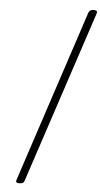

<svg xmlns="http://www.w3.org/2000/svg" viewBox="-71 -1121 648 1238"><g transform="rotate(5 253.0 -501.5)"><path d="M104 76Q76 76 83 57L451 -1059Q458 -1079 485 -1079Q511 -1079 505 -1059L136 57Q131 76 104 76Z"/></g></svg>

Font: Playwrite US Trad ExtraLight
Style: Regular
Weight: 250
Designer: Veronika Burian, José Scaglione
Foundry: TypeTogether
Version: Version 1.003